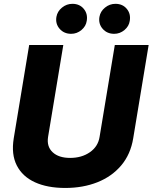

<svg xmlns="http://www.w3.org/2000/svg" viewBox="-20 -959 786 989"><path d="M571.4 -727.3H745.7L666.2 -246.8Q652.7 -164.1 604.4 -106.9Q556.1 -49.7 481.7 -20.2Q407.3 9.2 316.1 9.2Q224.1 9.2 159.8 -20.2Q95.5 -49.7 66.4 -106.9Q37.3 -164.1 50.8 -246.8L130.3 -727.3H306.1L227.6 -253.6Q219.8 -204.2 251.1 -174.9Q282.3 -145.6 341.3 -145.6Q400.9 -145.6 443 -174.9Q485.1 -204.2 492.9 -253.6ZM346.6 -784.8Q309.7 -784.8 287.1 -810.7Q264.6 -836.6 270.6 -872.2Q275.6 -900.6 299.4 -919.9Q323.2 -939.3 353 -939.3Q389.9 -939.3 411.4 -913.5Q432.9 -887.8 426.8 -851.6Q422.9 -823.9 399.5 -804.3Q376.1 -784.8 346.6 -784.8ZM568.2 -784.8Q531.2 -784.8 508.7 -810.7Q486.2 -836.6 492.2 -872.2Q497.2 -900.6 521 -919.9Q544.7 -939.3 574.6 -939.3Q611.5 -939.3 633 -913.5Q654.5 -887.8 648.4 -851.6Q644.5 -823.9 621.1 -804.3Q597.7 -784.8 568.2 -784.8Z"/></svg>

Font: Inter UI Extra Bold
Style: Italic
Weight: 800
Italic angle: 9.39999°
Designer: Rasmus Andersson
Foundry: rsms
Version: 3.2;8d6f07862